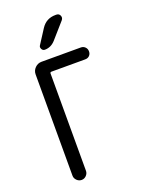

<svg xmlns="http://www.w3.org/2000/svg" viewBox="-175 -1042 849 1124"><g transform="rotate(-20 250.0 -480.0)"><path d="M317.4 -960H323.2Q339.8 -960 346.2 -945.3Q352.5 -930.7 341.8 -918L255.9 -820.3Q228.5 -790 190.4 -790Q177.7 -790 171.4 -802.2Q165 -814.5 171.9 -824.2L228.5 -912.1Q259.8 -960 317.4 -960ZM89.8 -42V-672.9Q89.8 -696.3 106.9 -713.4Q124 -730.5 147.5 -730.5H392.6Q408.2 -730.5 418.9 -719.7Q429.7 -709 429.7 -692.9Q429.7 -676.8 419.4 -666.5Q409.2 -656.2 392.6 -656.2H182.6Q173.8 -656.2 173.8 -647.5V-42Q173.8 -25.4 161.6 -12.7Q149.4 0 132.3 0Q115.2 0 102.5 -12.7Q89.8 -25.4 89.8 -42Z"/></g></svg>

Font: Rounded Mgen+ 1m regular
Style: Regular
Weight: 400
Designer: [Source Han Sans]
Ryoko NISHIZUKA  (kana & ideographs); Paul D. Hunt (Latin, Greek & Cyrillic); Wenlong ZHANG  (bopomofo
Version: Version 1.059.20150602